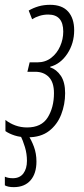

<svg xmlns="http://www.w3.org/2000/svg" viewBox="-49 -560 351 798"><path d="M66.4 10.7Q35.6 10.7 12.2 3.2Q-11.2 -4.4 -26.4 -15.1V-61.5Q-8.8 -47.4 14.4 -38.8Q37.6 -30.3 63.5 -30.3Q123.5 -30.3 149.4 -72Q175.3 -113.8 175.3 -172.9Q175.3 -217.8 154.1 -239.7Q132.8 -261.7 97.2 -261.7H64.9L74.2 -300.8H105.5Q139.6 -300.8 163.8 -319.6Q188 -338.4 200.9 -367.7Q213.9 -397 213.9 -428.7Q213.9 -499.5 151.4 -499.5Q132.3 -499.5 115.2 -494.1Q98.1 -488.8 84.5 -480L70.3 -516.1Q89.4 -527.3 111.3 -533.7Q133.3 -540 159.2 -540Q209 -540 234.1 -512Q259.3 -483.9 259.3 -434.1Q259.3 -379.9 231 -336.9Q202.6 -293.9 159.7 -282.7L159.2 -280.3Q186 -271.5 203.9 -244.9Q221.7 -218.3 221.7 -172.9Q221.7 -126 205.3 -84Q189 -42 154.8 -15.6Q120.6 10.7 66.4 10.7ZM8.3 217.8Q-15.6 217.8 -28.8 210.4V174.3Q-15.6 180.7 4.4 180.7Q33.2 180.7 48.1 160.9Q63 141.1 63 108.4Q63 79.1 54.7 51.5Q46.4 23.9 34.7 0H66.9Q81.5 21.5 92 49.8Q102.5 78.1 102.5 111.3Q102.5 161.1 77.9 189.5Q53.2 217.8 8.3 217.8Z"/></svg>

Font: Open Sans Condensed Light
Style: Italic
Weight: 300
Width: 3
Italic angle: -12°
Designer: Monotype Design Team
Foundry: Monotype Imaging Inc.
Version: Version 3.000; ttfautohint (v1.8.4)